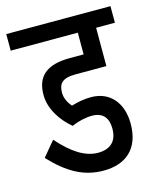

<svg xmlns="http://www.w3.org/2000/svg" viewBox="-108 -691 622 760"><g transform="rotate(-15 203.5 -311.0)"><path d="M234 -222C278 -222 299 -196 299 -152C299 -98 268 -74 220 -74C168 -74 116 -107 61 -170L10 -109C78 -37 141 0 223 0C313 0 374 -48 374 -152C374 -238 326 -294 249 -294C221 -294 195 -289 168 -281C154 -297 143 -318 143 -340C143 -377 158 -397 214 -397H340V-554H417V-622H-10V-554H265V-465H208C112 -465 70 -426 70 -351C70 -290 110 -236 150 -203C177 -215 208 -222 234 -222Z"/></g></svg>

Font: Noto Sans Devanagari ExtraCondensed
Style: Regular
Weight: 400
Width: 2
Designer: Jelle Bosma - Monotype Design Team
Foundry: Monotype Imaging Inc.
Version: Version 2.004